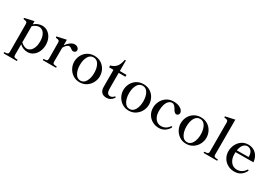

<svg xmlns="http://www.w3.org/2000/svg" viewBox="37 -1854 4518 3193"><g transform="rotate(30 2296.5 -258.0)"><path d="M576 -244Q576 -173 549 -114.5Q522 -56 474.5 -22Q427 12 369 12Q280 12 215 -49V157Q215 185 230.5 194Q246 203 275 203H286Q294 203 294 216Q294 228 286 228H43Q35 228 35 216Q35 203 43 203H54Q83 203 99 194Q115 185 115 157L113 -378Q113 -409 97.5 -418Q82 -427 45 -431Q36 -431 36 -446Q36 -453 42 -454Q54 -458 215 -493V-432Q284 -493 368 -493Q427 -493 474.5 -460.5Q522 -428 549 -371Q576 -314 576 -244ZM465 -249Q465 -314 446.5 -359.5Q428 -405 398 -427.5Q368 -450 332 -450Q304 -450 272 -435Q240 -420 215 -395V-87Q239 -62 271 -46.5Q303 -31 332 -31Q361 -31 391.5 -52Q422 -73 443.5 -122Q465 -171 465 -249Z M1073 -427Q1073 -407 1058 -393Q1043 -379 1021 -379Q1008 -379 997.5 -384.5Q987 -390 972 -401Q945 -422 926 -422Q903 -422 879 -400Q855 -378 835 -341L834 -70Q834 -42 850 -33.5Q866 -25 895 -25H906Q914 -25 914 -12Q914 0 906 0H663Q656 0 656 -12Q656 -25 663 -25H675Q704 -25 719.5 -33.5Q735 -42 735 -70L733 -379Q733 -410 717.5 -419Q702 -428 665 -431Q656 -432 656 -447Q656 -454 661 -456Q673 -460 835 -494V-387Q867 -434 908 -464Q949 -494 989 -494Q1025 -494 1049 -474Q1073 -454 1073 -427Z M1123 -240Q1123 -306 1153 -364Q1183 -422 1239 -457.5Q1295 -493 1369 -493Q1443 -493 1499 -457.5Q1555 -422 1585 -364Q1615 -306 1615 -240Q1615 -177 1584.5 -118.5Q1554 -60 1498 -23Q1442 14 1369 14Q1296 14 1240 -23Q1184 -60 1153.5 -118.5Q1123 -177 1123 -240ZM1506 -240Q1506 -337 1470 -400Q1434 -463 1369 -463Q1304 -463 1268 -400Q1232 -337 1232 -240Q1232 -146 1268.5 -81.5Q1305 -17 1369 -17Q1433 -17 1469.5 -81.5Q1506 -146 1506 -240Z M1757 -122V-448H1672V-484Q1738 -500 1778.5 -544Q1819 -588 1837 -687H1858V-484H1986V-448H1857V-212Q1857 -139 1858 -128Q1862 -40 1925 -40Q1947 -40 1962 -47.5Q1977 -55 1994 -74Q1999 -80 2003 -80Q2008 -80 2012.5 -75.5Q2017 -71 2017 -66Q2017 -62 2015 -60Q1966 14 1886 14Q1823 14 1790.5 -20.5Q1758 -55 1757 -122Z M2066 -240Q2066 -306 2096 -364Q2126 -422 2182 -457.5Q2238 -493 2312 -493Q2386 -493 2442 -457.5Q2498 -422 2528 -364Q2558 -306 2558 -240Q2558 -177 2527.5 -118.5Q2497 -60 2441 -23Q2385 14 2312 14Q2239 14 2183 -23Q2127 -60 2096.5 -118.5Q2066 -177 2066 -240ZM2449 -240Q2449 -337 2413 -400Q2377 -463 2312 -463Q2247 -463 2211 -400Q2175 -337 2175 -240Q2175 -146 2211.5 -81.5Q2248 -17 2312 -17Q2376 -17 2412.5 -81.5Q2449 -146 2449 -240Z M2641 -236Q2641 -297 2670 -356.5Q2699 -416 2755.5 -454.5Q2812 -493 2890 -493Q2953 -493 2995.5 -474.5Q3038 -456 3058 -430Q3078 -404 3078 -381Q3078 -359 3064 -344Q3050 -329 3031 -329Q3009 -329 2993.5 -344.5Q2978 -360 2963 -388Q2944 -423 2923.5 -442Q2903 -461 2876 -461Q2841 -461 2813 -433.5Q2785 -406 2769 -356Q2753 -306 2753 -240Q2753 -168 2775.5 -121.5Q2798 -75 2833 -54Q2868 -33 2907 -33Q2999 -33 3055 -114Q3060 -120 3065 -120Q3068 -120 3072 -118Q3079 -114 3079 -108Q3079 -104 3077 -101Q3050 -51 3001 -19Q2952 13 2887 13Q2824 13 2767.5 -17Q2711 -47 2676 -103.5Q2641 -160 2641 -236Z M3169 -240Q3169 -306 3199 -364Q3229 -422 3285 -457.5Q3341 -493 3415 -493Q3489 -493 3545 -457.5Q3601 -422 3631 -364Q3661 -306 3661 -240Q3661 -177 3630.5 -118.5Q3600 -60 3544 -23Q3488 14 3415 14Q3342 14 3286 -23Q3230 -60 3199.5 -118.5Q3169 -177 3169 -240ZM3552 -240Q3552 -337 3516 -400Q3480 -463 3415 -463Q3350 -463 3314 -400Q3278 -337 3278 -240Q3278 -146 3314.5 -81.5Q3351 -17 3415 -17Q3479 -17 3515.5 -81.5Q3552 -146 3552 -240Z M3752 -1Q3744 -1 3744 -13Q3744 -26 3752 -26H3764Q3793 -26 3809.5 -35Q3826 -44 3826 -72L3825 -629Q3825 -660 3808.5 -670.5Q3792 -681 3757 -682Q3747 -682 3747 -697Q3747 -704 3753 -706L3783 -713Q3912 -742 3926 -744V-72Q3926 -44 3943 -35Q3960 -26 3989 -26H4001Q4008 -26 4008 -13Q4008 -1 4001 -1Z M4540 -119Q4540 -116 4537 -111Q4516 -62 4465.5 -24Q4415 14 4340 14Q4269 14 4211.5 -18Q4154 -50 4121 -107Q4088 -164 4088 -234Q4088 -296 4115.5 -356Q4143 -416 4197 -455Q4251 -494 4327 -494Q4414 -494 4473 -436.5Q4532 -379 4542 -280L4199 -278Q4198 -267 4198 -242Q4198 -151 4242.5 -93.5Q4287 -36 4362 -36Q4458 -36 4517 -125Q4521 -131 4526 -131Q4530 -131 4534 -127Q4540 -123 4540 -119ZM4203 -314 4428 -316V-331Q4427 -395 4396.5 -429Q4366 -463 4322 -463Q4283 -463 4249 -427.5Q4215 -392 4203 -314Z"/></g></svg>

Font: Shippori Mincho SemiBold
Style: Regular
Weight: 600
Designer: FONTDASU
Foundry: FONTDASU / Google Inc. / but / Adobe
Version: Version 3.110; ttfautohint (v1.8.3)